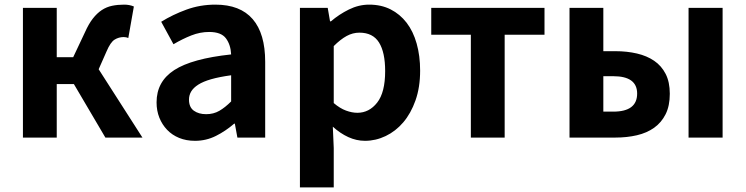

<svg xmlns="http://www.w3.org/2000/svg" viewBox="-20 -594 3219 829"><path d="M595 0H435L299 -231H225V0H79V-560H225V-347H296L347 -455Q363 -491 381 -514Q399 -537 419.5 -550.5Q440 -564 464 -569Q488 -574 516 -574Q539 -574 558 -566L534 -430Q529 -432 524.5 -433Q520 -434 514 -434Q493 -434 475 -423Q457 -412 440 -372L406 -295Z M822 14Q784 14 753.5 1.5Q723 -11 701.5 -33.5Q680 -56 668 -86Q656 -116 656 -152Q656 -242 732.5 -291.5Q809 -341 978 -359Q976 -401 955.5 -428.5Q935 -456 883 -456Q844 -456 806 -441Q768 -426 729 -403L676 -500Q726 -531 785 -552.5Q844 -574 910 -574Q1017 -574 1071 -511.5Q1125 -449 1125 -327V0H1005L994 -60H991Q954 -28 912 -7Q870 14 822 14ZM870 -101Q902 -101 927 -115.5Q952 -130 978 -156V-269Q927 -262 892 -252Q857 -242 836 -228.5Q815 -215 805.5 -199Q796 -183 796 -164Q796 -131 817 -116Q838 -101 870 -101Z M1275 -560H1395L1405 -502H1409Q1444 -532 1486.5 -553Q1529 -574 1574 -574Q1626 -574 1666.5 -553.5Q1707 -533 1735.5 -496Q1764 -459 1779 -406Q1794 -353 1794 -289Q1794 -217 1774 -160.5Q1754 -104 1721 -65.5Q1688 -27 1645 -6.5Q1602 14 1556 14Q1519 14 1484 -2Q1449 -18 1417 -47L1421 45V215H1275ZM1523 -107Q1574 -107 1608.5 -151Q1643 -195 1643 -287Q1643 -368 1616.5 -410.5Q1590 -453 1532 -453Q1503 -453 1476.5 -438.5Q1450 -424 1421 -395V-149Q1448 -126 1474 -116.5Q1500 -107 1523 -107Z M2013 -444H1842V-560H2331V-444H2159V0H2013Z M2439 -560H2585V-373H2637Q2687 -373 2730 -363Q2773 -353 2804.5 -331.5Q2836 -310 2854 -275Q2872 -240 2872 -189Q2872 -137 2854 -101Q2836 -65 2804.5 -42.5Q2773 -20 2730 -10Q2687 0 2637 0H2439ZM2628 -112Q2731 -112 2731 -190Q2731 -265 2628 -265H2585V-112ZM2953 -560H3100V0H2953Z"/></svg>

Font: SpoqaHanSansJP-Bold
Style: Regular
Weight: 700
Designer: [Source Han Sans]
Ryoko NISHIZUKA  (kana & ideographs); Paul D. Hunt (Latin, Greek & Cyrillic); Wenlong ZHANG  (bopomofo
Foundry: Spoqa (http://bi.spoqa.com)
Version: Version 1.002.20150607